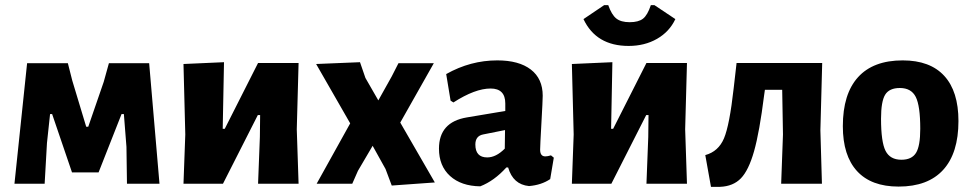

<svg xmlns="http://www.w3.org/2000/svg" viewBox="-20 -712 3757 744"><path d="M36 0 85 -467H243L260 -400L314 -221H322L382 -395L402 -467H558L598 0H472L470 -143L460 -270H451L362 -44H259L182 -270H174L162 -158L153 0Z M691 0 698 -191 691 -464 848 -471 843 -213H851L980 -468H1137L1130 -211L1137 0H980L987 -181L988 -266H979L844 0Z M1375 -471 1396 -410 1446 -323 1498 -416 1524 -467H1661L1531 -237L1665 -5L1498 7L1474 -57L1424 -147L1367 -50L1345 0H1207L1337 -234L1205 -464Z M1907 -478Q1991 -478 2037 -442.5Q2083 -407 2083 -341Q2083 -324 2078 -235Q2073 -146 2073 -132Q2073 -106 2093 -106Q2102 -106 2115 -110L2126 -101L2112 -18Q2078 5 2030 9Q1968 3 1949 -63H1942Q1895 -11 1841 10Q1767 9 1724 -30Q1681 -69 1681 -136Q1681 -239 1789 -257L1938 -282V-311Q1938 -369 1881 -369Q1821 -369 1737 -315L1726 -322L1709 -425Q1803 -478 1907 -478ZM1937 -208 1852 -191Q1822 -185 1822 -152Q1822 -102 1868 -102Q1902 -102 1936 -136Z M2516 -692 2597 -638Q2574 -589 2526 -561.5Q2478 -534 2416 -534Q2290 -534 2241 -638L2321 -692H2337Q2350 -655 2368 -640.5Q2386 -626 2420 -626Q2454 -626 2471.5 -639.5Q2489 -653 2502 -692ZM2196 0 2203 -191 2196 -464 2353 -471 2348 -213H2356L2485 -468H2642L2635 -211L2642 0H2485L2492 -181L2493 -266H2484L2349 0Z M2735 12 2713 -111Q2764 -125 2785.5 -176Q2807 -227 2823 -370L2834 -466V-468H3166L3159 -207L3165 0H3007L3014 -191L3011 -364H2944L2941 -343Q2923 -200 2902 -126Q2881 -52 2851 -21Q2821 10 2770 12Z M3478 -478Q3584 -478 3639 -418Q3694 -358 3694 -243Q3694 -119 3635 -54Q3576 11 3462 11Q3356 11 3301 -49Q3246 -109 3246 -223Q3246 -348 3305 -413Q3364 -478 3478 -478ZM3467 -371Q3426 -371 3410 -345Q3394 -319 3394 -252Q3394 -162 3411.5 -127.5Q3429 -93 3473 -93Q3513 -93 3529.5 -119.5Q3546 -146 3546 -213Q3546 -302 3528.5 -336.5Q3511 -371 3467 -371Z"/></svg>

Font: Alegreya Sans ExtraBold
Style: Regular
Weight: 800
Designer: Juan Pablo del Peral
Foundry: Huerta Tipografica
Version: Version 2.007